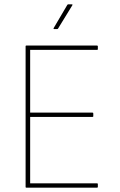

<svg xmlns="http://www.w3.org/2000/svg" viewBox="-20 -865 555 885"><path d="M101 0Q98 0 98 -3V-652Q98 -655 101 -655H427Q431 -655 431 -652V-638Q431 -635 427 -635H119V-346H406Q410 -346 410 -342V-329Q410 -326 406 -326H119V-20H427Q431 -20 431 -17V-3Q431 0 427 0ZM229 -731Q228 -731 227 -732.5Q226 -734 227 -735L290 -842Q292 -845 294 -845H310Q313 -845 314 -844Q315 -843 313 -840L248 -734Q247 -731 243 -731Z"/></svg>

Font: Sofia Sans Semi Condensed Thin
Style: Regular
Weight: 250
Version: Version 4.100